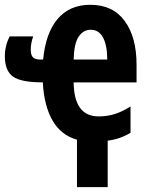

<svg xmlns="http://www.w3.org/2000/svg" viewBox="-21 -576 617 793"><path d="M296.9 1Q231 -17.6 196 -78.1Q161.1 -138.7 155.8 -235.8Q65.4 -235.8 32.2 -260Q-1 -284.2 -1 -344.2Q-1 -386.7 19 -425.8H116.2Q106 -397.9 106 -371.1Q106 -349.1 114.7 -339.6Q123.5 -330.1 146 -330.1H157.2Q167.5 -439.5 217 -497.8Q266.6 -556.2 352.1 -556.2Q445.3 -556.2 494.1 -489.3Q543 -422.4 543 -309.1V-235.8H283.2Q284.7 -95.2 386.2 -95.2Q421.4 -95.2 452.1 -104.7Q482.9 -114.3 518.1 -136.2V-27.8Q474.6 -1 423.8 4.9V196.8H296.9ZM354 -453.1Q322.8 -453.1 303.7 -424.3Q284.7 -395.5 283.2 -330.1H421.9Q421.9 -388.7 404.5 -420.9Q387.2 -453.1 354 -453.1Z"/></svg>

Font: Open Sans Condensed
Style: Bold
Weight: 700
Width: 3
Designer: Monotype Design Team
Foundry: Monotype Imaging Inc.
Version: Version 3.003; ttfautohint (v1.8.4)